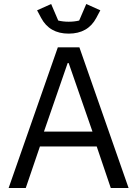

<svg xmlns="http://www.w3.org/2000/svg" viewBox="-20 -933 681 953"><path d="M529.8 0H618.2L374 -698.2H267.1L22.9 0H107.9L178.2 -206.1H460ZM320.8 -620.1 439 -279.8H198.2L315.9 -620.1ZM320.8 -766.1Q416.5 -766.1 458 -844.2L478 -881.8L408.2 -913.1L373 -831.1Q349.1 -825.2 320.8 -825.2Q293 -825.2 269 -831.1L233.9 -913.1L164.1 -881.8L184.1 -844.2Q225.6 -766.1 320.8 -766.1Z"/></svg>

Font: Plexus Sans
Style: Regular
Weight: 400
Version: Version 2.001;PS 002.001;hotconv 1.0.70;makeotf.lib2.5.58329